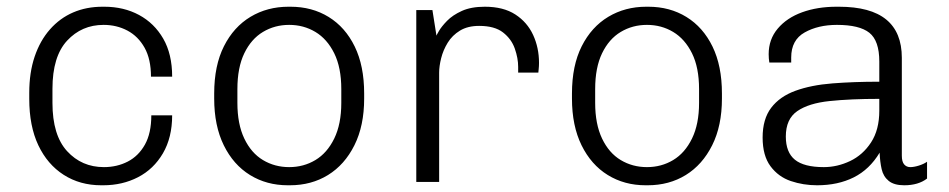

<svg xmlns="http://www.w3.org/2000/svg" viewBox="-20 -541 2823 571"><path d="M281 10Q218 10 169.5 -21Q121 -52 94 -109Q67 -166 67 -247V-265Q67 -325 83 -372.5Q99 -420 128.5 -453.5Q158 -487 197.5 -504Q237 -521 285 -521H290Q348 -521 393.5 -496.5Q439 -472 465.5 -426Q492 -380 492 -313H429Q429 -365 410 -399Q391 -433 359 -450Q327 -467 288 -467Q223 -467 179.5 -420Q136 -373 136 -277V-235Q136 -139 179.5 -91.5Q223 -44 289 -44Q328 -44 360 -60.5Q392 -77 411 -111Q430 -145 430 -198H492Q492 -132 464.5 -85Q437 -38 390.5 -14Q344 10 287 10Z M836 10Q773 10 723.5 -20.5Q674 -51 645.5 -109Q617 -167 617 -248V-263Q617 -346 646 -403.5Q675 -461 725 -491Q775 -521 838 -521H844Q908 -521 957.5 -490.5Q1007 -460 1035 -402.5Q1063 -345 1063 -263V-248Q1063 -167 1034 -109Q1005 -51 955.5 -20.5Q906 10 842 10ZM840 -44Q883 -44 918 -65Q953 -86 974 -129Q995 -172 995 -235V-276Q995 -340 974 -382.5Q953 -425 918 -446Q883 -467 840 -467Q797 -467 762 -446Q727 -425 706.5 -382.5Q686 -340 686 -276V-235Q686 -172 706.5 -129Q727 -86 762 -65Q797 -44 840 -44Z M1218 0V-511H1266L1278 -435Q1278 -436 1285.5 -449Q1293 -462 1309.5 -479Q1326 -496 1353.5 -508.5Q1381 -521 1422 -521Q1477 -521 1512.5 -498Q1548 -475 1565.5 -437Q1583 -399 1583 -354Q1583 -344 1582 -335.5Q1581 -327 1581 -325H1521V-342Q1521 -368 1511 -396.5Q1501 -425 1476 -444.5Q1451 -464 1405 -464Q1371 -464 1348 -450Q1325 -436 1311.5 -414Q1298 -392 1292 -368Q1286 -344 1286 -325V0Z M1900 10Q1837 10 1787.5 -20.5Q1738 -51 1709.5 -109Q1681 -167 1681 -248V-263Q1681 -346 1710 -403.5Q1739 -461 1789 -491Q1839 -521 1902 -521H1908Q1972 -521 2021.5 -490.5Q2071 -460 2099 -402.5Q2127 -345 2127 -263V-248Q2127 -167 2098 -109Q2069 -51 2019.5 -20.5Q1970 10 1906 10ZM1904 -44Q1947 -44 1982 -65Q2017 -86 2038 -129Q2059 -172 2059 -235V-276Q2059 -340 2038 -382.5Q2017 -425 1982 -446Q1947 -467 1904 -467Q1861 -467 1826 -446Q1791 -425 1770.5 -382.5Q1750 -340 1750 -276V-235Q1750 -172 1770.5 -129Q1791 -86 1826 -65Q1861 -44 1904 -44Z M2410 10Q2369 10 2332 -2.5Q2295 -15 2271.5 -46.5Q2248 -78 2248 -132Q2248 -187 2273.5 -220.5Q2299 -254 2345.5 -271Q2392 -288 2455.5 -293Q2519 -298 2595 -298V-358Q2595 -420 2565.5 -443.5Q2536 -467 2469 -467Q2413 -467 2373 -444.5Q2333 -422 2333 -370V-355H2268Q2267 -361 2266.5 -367Q2266 -373 2266 -380Q2266 -424 2293 -456Q2320 -488 2365.5 -504.5Q2411 -521 2468 -521H2475Q2569 -521 2615.5 -483Q2662 -445 2662 -369V-78Q2662 -60 2669 -52Q2676 -44 2687 -44Q2698 -44 2712.5 -48.5Q2727 -53 2737 -60V-10Q2724 0 2707 5Q2690 10 2669 10Q2639 10 2623 -3Q2607 -16 2602 -38Q2597 -60 2596 -87Q2566 -37 2519 -13.5Q2472 10 2410 10ZM2430 -44Q2470 -44 2508 -62Q2546 -80 2570.5 -117.5Q2595 -155 2595 -212V-247Q2510 -247 2447.5 -240.5Q2385 -234 2351 -210.5Q2317 -187 2317 -135Q2317 -88 2344 -66Q2371 -44 2430 -44Z"/></svg>

Font: Chivo Medium ExtraLight
Style: Regular
Weight: 250
Version: Version 2.002